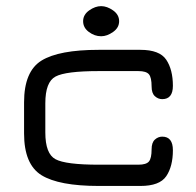

<svg xmlns="http://www.w3.org/2000/svg" viewBox="-20 -615 649 635"><path d="M444.3 0C486.7 0 515.1 -10.7 529.8 -32.2C544.4 -53.7 551.8 -82.4 551.8 -118.2C551.8 -148.1 540 -163.1 516.6 -163.1C507.5 -163.1 499.3 -159.8 492.2 -153.3C485 -146.8 481.4 -136.1 481.4 -121.1C481.4 -101.6 478.5 -88.2 472.7 -81.1C466.8 -73.9 455.1 -70.3 437.5 -70.3H306.6C233.7 -70.3 186 -76.3 163.6 -88.4C141.1 -100.4 129.9 -129.9 129.9 -176.8V-273.4C129.9 -320.3 141.1 -349.8 163.6 -361.8C186 -373.9 233.7 -379.9 306.6 -379.9H437.5C455.1 -379.9 466.8 -376.3 472.7 -369.1C478.5 -362 481.4 -348.6 481.4 -329.1C481.4 -314.1 485 -303.4 492.2 -296.9C499.3 -290.4 507.5 -287.1 516.6 -287.1C540 -287.1 551.8 -301.8 551.8 -331.1C551.8 -366.9 544.4 -395.7 529.8 -417.5C515.1 -439.3 486.7 -450.2 444.3 -450.2H306.6C218.8 -450.2 155.6 -438.3 117.2 -414.6C78.8 -390.8 59.6 -344.7 59.6 -276.4V-173.8C59.6 -105.5 78.8 -59.4 117.2 -35.6C155.6 -11.9 218.8 0 306.6 0ZM314.5 -495.1C327.5 -495.1 340.7 -499.8 354 -509.3C367.4 -518.7 374 -530.6 374 -544.9C374 -559.2 367.4 -571.1 354 -580.6C340.7 -590 327.5 -594.7 314.5 -594.7C301.4 -594.7 288.2 -590 274.9 -580.6C261.6 -571.1 254.9 -559.2 254.9 -544.9C254.9 -530.6 261.2 -518.7 273.9 -509.3C286.6 -499.8 300.1 -495.1 314.5 -495.1Z"/></svg>

Font: Jura
Style: DemiBold
Weight: 600
Version: Version 2.5.1